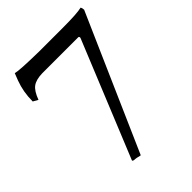

<svg xmlns="http://www.w3.org/2000/svg" viewBox="-201 -797 916 916"><g transform="rotate(-45 257.0 -339.0)"><path d="M376 -681Q471 -681 503 -689Q508 -681 508 -670L208 12Q199 11 193 9Q187 7 177 6Q168 6 164 4Q160 2 161 -1L400 -586Q402 -590 400 -594Q398 -598 393 -597H152Q110 -596 88 -580Q66 -564 50 -520L25 -534Q25 -598 46 -654Q56 -678 60 -690Q85 -683 216 -681Z"/></g></svg>

Font: Lusitana
Style: Regular
Weight: 400
Designer: Ana Paula Megda
Foundry: Ana Paula Megda
Version: Version 1.001; ttfautohint (v1.4.1)